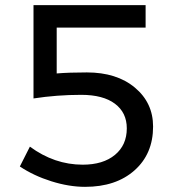

<svg xmlns="http://www.w3.org/2000/svg" viewBox="-20 -720 655 745"><path d="M317 -439Q433 -439 503.5 -380Q574 -321 574 -229Q574 -123 502 -59Q430 5 310 5Q248 5 179.5 -16.5Q111 -38 57 -74L96 -151Q191 -81 301 -81Q380 -81 426 -119Q472 -157 472 -222Q472 -283 426 -317.5Q380 -352 295 -352Q201 -352 110 -338V-700H545V-613H200V-435Q247 -439 317 -439Z"/></svg>

Font: Montserrat arm
Style: Regular
Weight: 400
Designer: Julieta Ulanovsky
Foundry: Julieta Ulanovsky
Version: Version 6.000;PS 006.000;hotconv 1.0.88;makeotf.lib2.5.64775